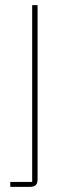

<svg xmlns="http://www.w3.org/2000/svg" viewBox="-20 -526 271 746"><path d="M20 200V181H105V-506H126V171Q126 186 119 193Q112 200 97 200Z"/></svg>

Font: IBM Plex Sans Thin
Style: Regular
Weight: 250
Designer: Mike Abbink, Paul van der Laan, Pieter van Rosmalen
Foundry: Bold Monday
Version: Version 3.201